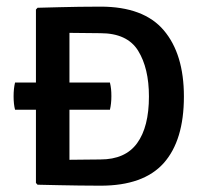

<svg xmlns="http://www.w3.org/2000/svg" viewBox="-20 -570 630 593"><path d="M26.5 -231Q22 -248 22 -272.5Q22 -297 26.5 -315H91V-540.5L96 -546Q135 -547 164.8 -547.8Q194.5 -548.5 224 -549Q253.5 -549.5 290.5 -549.5Q424 -549.5 486 -476.2Q548 -403 548 -272Q548 -136.5 485.8 -66.5Q423.5 3.5 290.5 3.5Q253.5 3.5 224 3Q194.5 2.5 164.5 2Q134.5 1.5 96 0.5L91 -5V-231ZM440 -272Q440 -359.5 406.5 -413.5Q373 -467.5 290 -467.5Q263 -467.5 241 -468Q219 -468.5 194.5 -468.5V-315H319.5Q322 -304.5 323 -295Q324 -285.5 324 -273Q324 -250 319.5 -231H194.5V-76.5Q219 -76.5 241 -77Q263 -77.5 290 -77.5Q367 -77.5 403.5 -127.8Q440 -178 440 -272Z"/></svg>

Font: Signika SC
Style: Regular
Weight: 400
Designer: Anna Giedryś
Foundry: Anna Giedryś
Version: Version 2.000; ttfautohint (v1.8.3) -l 8 -r 50 -G 200 -x 9 -